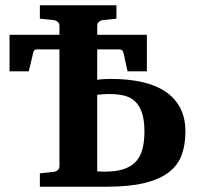

<svg xmlns="http://www.w3.org/2000/svg" viewBox="-20 -707 758 727"><path d="M526.9 -209Q526.9 -253.4 517.1 -281.2Q507.3 -309.1 489.7 -324.7Q472.2 -340.3 447 -345.7Q421.9 -351.1 391.1 -351.1Q383.3 -351.1 370.1 -350.1Q356.9 -349.1 348.1 -348.1V-58.1Q354 -58.1 361.8 -57.6Q369.6 -57.1 377 -57.1Q419.9 -57.1 449 -66.9Q478 -76.7 495.1 -95.7Q512.2 -114.7 519.5 -143.1Q526.9 -171.4 526.9 -209ZM682.1 -209Q682.1 -158.2 667.5 -119.1Q652.8 -80.1 617.9 -53.7Q583 -27.3 525.6 -13.7Q468.3 0 382.8 0H130.9V-50.8L183.1 -56.2Q191.4 -57.1 198.2 -62.7Q205.1 -68.4 205.1 -78.1V-520H123Q111.8 -520 108.9 -515.4Q106 -510.7 104 -500L88.9 -437H16.1V-575.2H205.1V-608.9Q205.1 -618.7 198.2 -624.3Q191.4 -629.9 183.1 -630.9L130.9 -636.2V-687H420.9V-636.2L370.1 -630.9Q360.8 -629.9 354.5 -624.3Q348.1 -618.7 348.1 -608.9V-575.2H536.1V-437H462.9L449.2 -500Q446.8 -510.7 443.6 -515.4Q440.4 -520 429.2 -520H348.1V-404.8Q359.9 -406.7 373.8 -407.5Q387.7 -408.2 398.9 -408.2Q464.8 -408.2 517.3 -396.5Q569.8 -384.8 606.4 -360.1Q643.1 -335.4 662.6 -297.9Q682.1 -260.3 682.1 -209Z"/></svg>

Font: Charis SIL
Style: Bold
Weight: 700
Foundry: SIL International
Version: Version 4.112